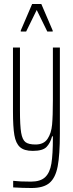

<svg xmlns="http://www.w3.org/2000/svg" viewBox="-20 -748 368 962"><path d="M46 191V158Q78 162 135 162Q183 162 206.5 139.5Q230 117 237.5 71.5Q245 26 245 -60V-65H241Q232 -31 213 -11.5Q194 8 144 8Q101 8 80 -11Q59 -30 52 -71Q45 -112 45 -190V-510H80V-195Q80 -118 86 -83Q92 -48 107.5 -36Q123 -24 158 -24Q199 -24 218 -52Q237 -80 241 -123.5Q245 -167 245 -246V-510H280V-79Q280 28 269 85.5Q258 143 228 168.5Q198 194 138 194Q95 194 46 191ZM84 -590V-595L141 -728H187L244 -595V-590H217L164 -698L111 -590Z"/></svg>

Font: Saira Ultra Condensed Thin
Style: Regular
Weight: 100
Width: 1
Designer: Hector Gatti with collaboration of the Omnibus-Type team
Foundry: Omnibus-Type
Version: Version 1.001; ttfautohint (v1.8)